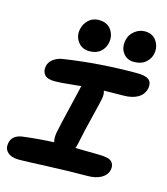

<svg xmlns="http://www.w3.org/2000/svg" viewBox="-121 -964 888 1019"><g transform="rotate(15 323.0 -454.5)"><path d="M533.2 -698.2Q494.6 -698.2 473.4 -727.1Q452.1 -755.9 460.9 -798.8Q466.8 -828.6 492.4 -849.4Q518.1 -870.1 548.8 -870.1Q591.8 -870.1 613 -838.6Q634.3 -807.1 627 -769Q622.1 -740.7 597.9 -719.5Q573.7 -698.2 533.2 -698.2ZM290 -691.9Q250 -691.9 227.3 -721.7Q204.6 -751.5 211.9 -790Q218.8 -823.2 241.7 -844.2Q264.6 -865.2 295.9 -865.2Q343.8 -865.2 365.7 -833.5Q387.7 -801.8 379.9 -762.2Q374 -732.4 351.3 -712.2Q328.6 -691.9 290 -691.9ZM80.1 -39.1Q36.6 -39.1 15.9 -58.6Q-4.9 -78.1 1 -108.9Q9.3 -154.3 64 -162.1Q150.4 -173.3 235.8 -176.8Q229 -195.3 233.9 -227.1Q244.1 -278.8 265.6 -366.7Q287.1 -454.6 293 -482.9Q293.9 -490.7 297.9 -502Q277.3 -500 243.7 -496.6Q210 -493.2 190.7 -491.7Q171.4 -490.2 152.8 -490.2Q113.8 -490.2 98.1 -508.1Q82.5 -525.9 87.9 -555.2Q92.3 -578.6 114.3 -595.2Q136.2 -611.8 168.9 -616.2Q359.4 -645 564.9 -645Q613.3 -645 631.3 -629.6Q649.4 -614.3 644 -583Q635.7 -546.4 604.2 -528.8Q572.8 -511.2 525.9 -511.2Q467.3 -511.2 418.9 -509.8Q425.8 -491.7 420.9 -465.8Q417 -445.3 395 -356.7Q373 -268.1 359.9 -203.1Q356.9 -188 352.1 -176.8Q430.2 -174.8 481 -174.8Q534.2 -174.8 551.5 -158.9Q568.8 -143.1 564 -115.2Q558.1 -84.5 528.3 -67.1Q498.5 -49.8 449.2 -49.8Q353.5 -49.8 230 -44.4Q106.4 -39.1 80.1 -39.1Z"/></g></svg>

Font: Shantell Sans Irregular
Style: Italic
Weight: 600
Italic angle: -11.31°
Designer: Stephen Nixon, Anya Danilova, Shantell Martin
Foundry: Arrow Type
Version: Version 1.006;[9816181b4]